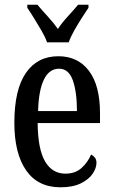

<svg xmlns="http://www.w3.org/2000/svg" viewBox="-20 -786 481 816"><path d="M237 10Q141 10 91 -62Q41 -134 41 -264Q41 -405 90 -476Q139 -547 228 -547Q311 -547 358 -485Q405 -423 405 -305V-263H140Q141 -152 171.5 -100Q202 -48 258 -48Q300 -48 326.5 -72Q353 -96 367 -129Q376 -125 383 -116.5Q390 -108 390 -94Q390 -72 374 -48Q358 -24 324 -7Q290 10 237 10ZM307 -314Q307 -395 289.5 -444.5Q272 -494 231 -494Q189 -494 166.5 -447.5Q144 -401 142 -314ZM180 -606Q172 -629 156.5 -655.5Q141 -682 125 -708Q109 -734 96 -753V-766H139Q159 -742 183 -716Q207 -690 226 -663Q244 -690 268 -716Q292 -742 312 -766H356V-753Q343 -734 326.5 -708Q310 -682 295 -655.5Q280 -629 272 -606Z"/></svg>

Font: Noto Serif Thai ExtraCondensed Medium
Style: Regular
Weight: 500
Width: 2
Designer: Monotype Design Team
Foundry: Monotype Imaging Inc.
Version: Version 2.002; ttfautohint (v1.8.4.7-5d5b)